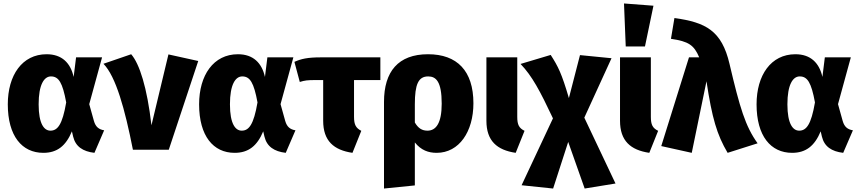

<svg xmlns="http://www.w3.org/2000/svg" viewBox="-20 -864 4959 1108"><path d="M249 -551C108 -551 25 -430 25 -262C25 -79 107 18 230 18C310 18 360 -22 395 -106L402 -76C416 -18 458 10 525 18L581 -112C551 -117 532 -131 522 -166L495 -263L569 -533H419L405 -420C387 -501 337 -551 249 -551ZM274 -423C319 -423 341 -387 362 -273C340 -144 312 -110 271 -110C235 -110 203 -148 203 -262C203 -375 234 -423 274 -423Z M737 -551 577 -496C649 -422 701 -234 747 0H954L1124 -512L952 -550L854 -141C829 -359 785 -496 737 -551Z M1353 -551C1212 -551 1129 -430 1129 -262C1129 -79 1211 18 1334 18C1414 18 1464 -22 1499 -106L1506 -76C1520 -18 1562 10 1629 18L1685 -112C1655 -117 1636 -131 1626 -166L1599 -263L1673 -533H1523L1509 -420C1491 -501 1441 -551 1353 -551ZM1378 -423C1423 -423 1445 -387 1466 -273C1444 -144 1416 -110 1375 -110C1339 -110 1307 -148 1307 -262C1307 -375 1338 -423 1378 -423Z M2175 -402V-533H1831C1753 -533 1717 -524 1679 -507L1710 -391C1739 -400 1753 -402 1803 -402H1845V-167C1845 -51 1906 2 2014 18L2065 -109C2034 -125 2023 -144 2023 -190V-402Z M2450 -551C2278 -551 2196 -451 2196 -276V224L2374 206V-42C2410 3 2452 18 2500 18C2630 18 2712 -105 2712 -268C2712 -455 2618 -551 2450 -551ZM2447 -110C2416 -110 2394 -123 2374 -157V-262C2374 -377 2394 -423 2451 -423C2496 -423 2529 -394 2529 -266C2529 -153 2496 -110 2447 -110Z M2965 -533H2787V-167C2787 -51 2848 2 2956 18L3007 -109C2975 -125 2965 -144 2965 -190Z M3352 -185 3509 -528 3327 -546 3263 -298C3221 -441 3201 -480 3158 -547L2984 -495C3051 -425 3096 -340 3171 -181L2990 205L3172 224L3259 -45L3354 224L3532 195Z M3581 -844 3591 -596H3702L3751 -831ZM3736 -533H3558V-167C3558 -51 3619 2 3727 18L3778 -109C3746 -125 3736 -144 3736 -190Z M3872 -760 3852 -640C3954 -625 3985 -604 4015 -533H3956L3796 -21L3972 18L4057 -395C4089 -183 4117 -87 4179 18L4352 -37C4281 -136 4250 -240 4190 -495C4145 -688 4052 -735 3872 -760Z M4570 -551C4429 -551 4346 -430 4346 -262C4346 -79 4428 18 4551 18C4631 18 4681 -22 4716 -106L4723 -76C4737 -18 4779 10 4846 18L4902 -112C4872 -117 4853 -131 4843 -166L4816 -263L4890 -533H4740L4726 -420C4708 -501 4658 -551 4570 -551ZM4595 -423C4640 -423 4662 -387 4683 -273C4661 -144 4633 -110 4592 -110C4556 -110 4524 -148 4524 -262C4524 -375 4555 -423 4595 -423Z"/></svg>

Font: Fira Sans ExtraBold
Style: Regular
Weight: 800
Designer: bBox Type GmbH & Carrois Corporate GbR & Edenspiekermann AG
Foundry: bBox Type GmbH & Carrois Corporate GbR & Edenspiekermann AG
Version: Version 4.300;PS 004.300;hotconv 1.0.88;makeotf.lib2.5.64775